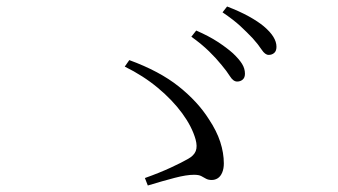

<svg xmlns="http://www.w3.org/2000/svg" viewBox="-20 -728 1040 591"><path d="M662 -528Q646 -548 623.5 -570Q601 -592 569 -615L584 -634Q623 -617 650.5 -599Q678 -581 697 -564Q716 -546 725 -531.5Q734 -517 734 -501Q734 -489 727 -483Q720 -477 710 -477Q698 -477 688 -493Q678 -509 662 -528ZM758 -610Q740 -629 719.5 -648Q699 -667 665 -690L679 -708Q718 -693 746 -677.5Q774 -662 792 -647Q812 -630 821.5 -614.5Q831 -599 831 -584Q831 -571 824 -565Q817 -559 807 -559Q796 -559 785.5 -575Q775 -591 758 -610ZM426 -180Q471 -196 505.5 -212Q540 -228 559 -239Q577 -249 582.5 -263Q588 -277 582 -299Q571 -338 541 -379Q511 -420 466 -457.5Q421 -495 364 -523L378 -543Q471 -509 530 -462Q589 -415 623 -361Q647 -325 658 -291Q669 -257 669 -225Q669 -209 664 -197Q659 -185 650.5 -179.5Q642 -174 632 -174Q621 -174 614 -178Q607 -182 599.5 -186Q592 -190 577 -190Q554 -190 517.5 -180.5Q481 -171 435 -157Z"/></svg>

Font: Early Summer Mincho Light
Style: Regular
Weight: 300
Designer: GuiWonder
Version: Version 1.002